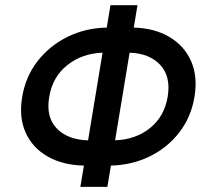

<svg xmlns="http://www.w3.org/2000/svg" viewBox="-20 -732 823 752"><path d="M518.5 -711.6 503.9 -623.9Q584.9 -621.8 643.1 -587.5Q701.3 -553.3 728.2 -493.1Q755 -432.9 741.8 -353Q728.7 -273.8 682.5 -213.8Q636.4 -153.8 566.9 -119.7Q497.5 -85.6 414.4 -83.5L400.6 0H294.7L308.6 -83.5Q225.5 -85.2 166.4 -119.1Q107.2 -153.1 80.4 -212.7Q53.6 -272.4 66.8 -351.6Q79.9 -431.8 127.1 -492.5Q174.4 -553.3 244.9 -587.9Q315.3 -622.5 398.1 -623.9L412.6 -711.6ZM324.9 -182.2 381.7 -525.6Q301.8 -523.1 243.6 -476.9Q185.4 -430.8 172.6 -351.6Q159.4 -273.8 202.1 -229.2Q244.7 -184.7 324.9 -182.2ZM487.6 -525.6 430.8 -182.5Q511.7 -185.4 567.8 -230.6Q623.9 -275.9 636.7 -353Q649.9 -432.2 607.8 -477.6Q565.7 -523.1 487.6 -525.6Z"/></svg>

Font: Inter UI Medium
Style: Italic
Weight: 500
Italic angle: 9.39999°
Designer: Rasmus Andersson
Foundry: rsms
Version: 3.2;8d6f07862